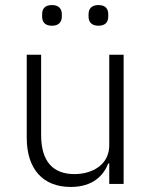

<svg xmlns="http://www.w3.org/2000/svg" viewBox="-20 -729 603 761"><path d="M186 -627C213 -627 225 -642 225 -663V-673C225 -694 213 -709 186 -709C158 -709 147 -694 147 -673V-663C147 -642 158 -627 186 -627ZM370 -627C398 -627 409 -642 409 -663V-673C409 -694 398 -709 370 -709C343 -709 331 -694 331 -673V-663C331 -642 343 -627 370 -627ZM413 0H470V-512H413V-153C413 -76 346 -39 275 -39C190 -39 143 -89 143 -194V-512H86V-183C86 -58 151 12 260 12C348 12 390 -33 409 -81H413Z"/></svg>

Font: IBM Plex Devanagari Light
Style: Regular
Weight: 300
Designer: Mike Abbink, Paul van der Laan, Pieter van Rosmalen, Erin McLaughlin
Foundry: Bold Monday
Version: Version 1.0